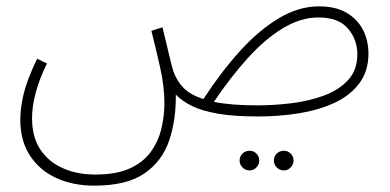

<svg xmlns="http://www.w3.org/2000/svg" viewBox="-20 -354 1230 605"><path d="M277 231Q210 231 157.5 207Q105 183 74.5 136.5Q44 90 44 23Q44 -14 54.5 -58Q65 -102 97 -169L128 -154Q81 -58 81 19Q81 78 107 117Q133 156 178 176Q223 196 280 196Q347 196 389.5 176.5Q432 157 455.5 124Q479 91 488.5 51.5Q498 12 498 -29Q498 -81 485 -139.5Q472 -198 457 -257L492 -268Q506 -211 513 -180.5Q520 -150 526 -130Q537 -99 558.5 -77Q580 -55 621 -42Q677 -128 737 -194Q797 -260 859.5 -297Q922 -334 985 -334Q1038 -334 1072.5 -313.5Q1107 -293 1124 -259.5Q1141 -226 1141 -185Q1141 -129 1111.5 -90.5Q1082 -52 1033 -29.5Q984 -7 922 3Q860 13 794 13Q716 13 665.5 4Q615 -5 584 -20.5Q553 -36 534 -56Q535 24 513 89Q491 154 435 192.5Q379 231 277 231ZM983 -299Q927 -299 870.5 -264.5Q814 -230 759.5 -169.5Q705 -109 654 -33Q708 -22 791 -22Q845 -22 900.5 -29Q956 -36 1002.5 -53.5Q1049 -71 1077.5 -102.5Q1106 -134 1106 -183Q1106 -229 1076.5 -264Q1047 -299 983 -299ZM875 183Q861 183 852 173.5Q843 164 843 152Q843 139 852 130Q861 121 875 121Q887 121 896 130Q905 139 905 152Q905 164 896 173.5Q887 183 875 183ZM767 183Q753 183 744 173.5Q735 164 735 152Q735 139 744 130Q753 121 767 121Q779 121 788 130Q797 139 797 152Q797 164 788 173.5Q779 183 767 183Z"/></svg>

Font: Noto Sans Arabic SemCond ExtLt
Style: Regular
Weight: 200
Width: 4
Designer: Monotype Design Team, Nadine Chahine, Nizar Qandah and Khaled Hosny
Foundry: Monotype Imaging Inc.
Version: Version 2.012; ttfautohint (v1.8.4.7-5d5b)